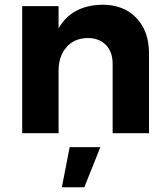

<svg xmlns="http://www.w3.org/2000/svg" viewBox="-20 -564 710 813"><path d="M611 -338V0H457V-293Q457 -344 428.5 -373.5Q400 -403 351 -403Q294 -402 261 -363.5Q228 -325 228 -265V0H74V-538H228V-444Q284 -542 414 -544Q504 -544 557.5 -488Q611 -432 611 -338ZM275 59H405L337 229H242Z"/></svg>

Font: Montserrat arm2 SemiBold
Style: Regular
Weight: 600
Designer: Julieta Ulanovsky
Foundry: Julieta Ulanovsky
Version: Version 6.000